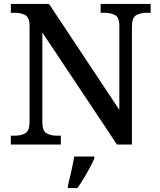

<svg xmlns="http://www.w3.org/2000/svg" viewBox="-20 -734 810 975"><path d="M35 0V-45H56Q86 -45 108 -57Q130 -69 130 -115V-603Q130 -646 108 -657.5Q86 -669 56 -669H35V-714H229L586 -176V-603Q586 -646 564 -657.5Q542 -669 512 -669H491V-714H745V-669H724Q694 -669 672 -657Q650 -645 650 -599V0H574L195 -569V-115Q195 -69 216.5 -57Q238 -45 268 -45H289V0ZM325 208Q333 176 342 136Q351 96 357 61H459V71Q450 92 435.5 119Q421 146 404.5 173Q388 200 373 221H325Z"/></svg>

Font: Noto Serif NP Hmong Medium
Style: Regular
Weight: 500
Designer: Dalton Maag Ltd
Foundry: Dalton Maag Ltd
Version: Version 1.001; ttfautohint (v1.8.4.7-5d5b)